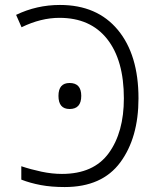

<svg xmlns="http://www.w3.org/2000/svg" viewBox="-20 -745 640 775"><path d="M308 -358Q308 -410 261 -410Q216 -410 216 -358Q216 -305 261 -305Q308 -305 308 -358ZM241 10Q392 10 465.5 -89.5Q539 -189 539 -348Q539 -524 455.5 -624.5Q372 -725 222 -725Q128 -725 45 -685L67 -635Q145 -673 220 -673Q345 -673 412.5 -587.5Q480 -502 480 -348Q480 -211 419 -127Q358 -43 230 -43Q190 -43 147.5 -52Q105 -61 66 -74V-20Q102 -6 144.5 2Q187 10 241 10Z"/></svg>

Font: Noto Sans Mono UI Light
Style: Regular
Weight: 300
Designer: Monotype Design team
Foundry: Monotype Imaging Inc.
Version: 1.000